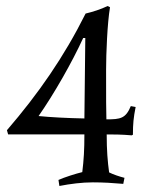

<svg xmlns="http://www.w3.org/2000/svg" viewBox="-20 -505 511 637"><path d="M332 -274C332 -327 336 -428 345 -481L337 -485C314 -474 289 -466 264 -460C192 -316 108 -195 3 -73L7 -59H260C260 -8 258 25 253 66C232 71 194 83 174 92L177 112C213 105 252 100 288 100C322 100 355 102 389 105L393 85C377 81 356 74 342 67C337 30 334 -6 334 -59C356 -59 382 -59 417 -56L421 -58C421 -94 423 -115 430 -150L414 -153C397 -112 380 -109 333 -109C332 -144 332 -169 332 -274ZM256 -379H263L260 -112C206 -113 147 -116 108 -120C159 -193 219 -298 256 -379Z"/></svg>

Font: Almendra
Style: Regular
Weight: 400
Designer: Ana Sanfelippo
Foundry: Ana Sanfelippo
Version: Version 1.003